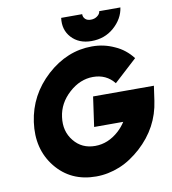

<svg xmlns="http://www.w3.org/2000/svg" viewBox="-96 -983 966 1079"><g transform="rotate(-10 386.5 -444.0)"><path d="M326 -900Q317 -833 358 -788Q400 -742 472 -742Q547 -742 600 -788Q655 -836 664 -900H543Q542 -884 525 -872Q510 -861 489 -861Q468 -861 457 -872Q445 -884 446 -900ZM468 -712Q326 -712 210 -607Q94 -501 73 -350Q52 -199 136 -94Q221 12 366 12Q434 12 501 -15Q535 -29 565 -49Q595 -69 623 -94Q740 -200 761 -350L773 -434H426L402 -264H568Q559 -250 548.5 -237.5Q538 -225 526 -214Q464 -158 390 -158Q314 -158 269 -214Q223 -270 234 -350Q244 -428 307 -485Q370 -542 444 -542Q520 -542 565 -485L696 -605Q676 -631 651 -651Q626 -671 596 -684Q566 -698 534.5 -705Q503 -712 468 -712Z"/></g></svg>

Font: Unageo
Style: Black-Italic
Weight: 900
Designer: Richard Sepsi
Foundry: Richard Sepsi
Version: Version 2.000